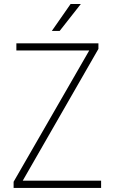

<svg xmlns="http://www.w3.org/2000/svg" viewBox="-20 -924 564 944"><path d="M477.1 -35.6V0H61V-35.6ZM463.9 -683.6 71.3 0H46.9V-30.3L439 -710.9H463.9ZM447.8 -710.9V-675.8H60.5V-710.9ZM234.9 -772 327.1 -904.3H377.4L273.4 -772Z"/></svg>

Font: Roboto Condensed ExtraLight
Style: Regular
Weight: 250
Designer: Christian Robertson
Foundry: Google
Version: Version 3.008; 2023